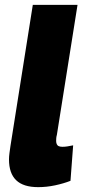

<svg xmlns="http://www.w3.org/2000/svg" viewBox="-20 -760 348 790"><path d="M115 -740H299L214 -205Q212 -198 211.5 -192Q211 -186 211 -180Q211 -173 213.5 -167Q216 -161 222 -158.5Q228 -156 237 -156Q246 -156 256.5 -157.5Q267 -159 281 -162L270 -16Q242 -5 207 2.5Q172 10 137 10Q76 10 46.5 -18.5Q17 -47 17 -104Q17 -116 19 -130.5Q21 -145 23 -159Z"/></svg>

Font: Georama ExtraCondensed Thin ExtraBold
Style: Italic
Weight: 800
Italic angle: -9°
Version: Version 1.001